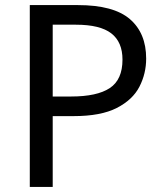

<svg xmlns="http://www.w3.org/2000/svg" viewBox="-20 -734 645 754"><path d="M286 -714Q426 -714 490 -659Q554 -604 554 -504Q554 -445 527.5 -393.5Q501 -342 438.5 -310Q376 -278 269 -278H187V0H97V-714ZM278 -637H187V-355H259Q361 -355 411 -388Q461 -421 461 -500Q461 -569 417 -603Q373 -637 278 -637Z"/></svg>

Font: Noto Sans Takri
Style: Regular
Weight: 400
Designer: Monotype Design Team
Foundry: Monotype Imaging Inc.
Version: Version 2.003; ttfautohint (v1.8.4.7-5d5b)